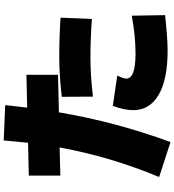

<svg xmlns="http://www.w3.org/2000/svg" viewBox="28 -890 943 1040"><g transform="rotate(-90 500.0 -369.5)"><path d="M61.5 20.5Q170.9 -240.2 221.7 -518.6L69.3 -514.6V-685.5L247.1 -689.5Q252 -735.4 259.8 -821.3L451.2 -813.5Q447.3 -778.3 437.5 -694.3L615.2 -698.2V-527.3L412.1 -522.5Q359.4 -211.9 251 82ZM423.8 -120.1Q423.8 -169.9 447.3 -230.5L611.3 -206.1Q594.7 -172.9 594.7 -157.2Q594.7 -107.4 730.5 -107.4Q827.1 -107.4 935.5 -127.9L938.5 52.7Q812.5 66.4 746.1 66.4Q590.8 66.4 507.3 18.1Q423.8 -30.3 423.8 -120.1ZM496.1 -506.8Q611.3 -520.5 714.4 -520.5Q817.4 -520.5 924.8 -513.7L918 -343.8Q806.6 -351.6 708 -351.6Q609.4 -351.6 497.1 -337.9Z"/></g></svg>

Font: GenEi M Gothic v2 Black
Style: Regular
Weight: 900
Version: Version 2.0